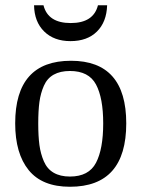

<svg xmlns="http://www.w3.org/2000/svg" viewBox="-20 -703 540 733"><path d="M251 -471Q462 -471 462 -232Q462 10 247 10Q141 10 89.5 -53.5Q38 -117 38 -232Q38 -471 251 -471ZM374 -232Q374 -329 346.5 -380.5Q319 -432 247 -432Q210 -432 185 -418Q160 -404 147.5 -375.5Q135 -347 130.5 -313.5Q126 -280 126 -232Q126 -183 130.5 -149.5Q135 -116 147.5 -87Q160 -58 185 -43.5Q210 -29 247 -29Q319 -29 346.5 -81.5Q374 -134 374 -232ZM390 -683H389Q387 -619 350 -582.5Q313 -546 249 -546Q186 -546 148.5 -583Q111 -620 110 -683H146Q163 -615 250 -615Q337 -615 354 -683Z"/></svg>

Font: Libra Serif Modern
Style: Regular
Weight: 400
Designer: Stefan Peev, Context Ltd
Foundry: Stefan Peev, Context Ltd
Version: Version 1.000